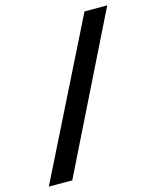

<svg xmlns="http://www.w3.org/2000/svg" viewBox="-125 -785 828 1020"><g transform="rotate(-15 289.5 -275.0)"><path d="M439 -700 15 150H144L564 -700Z"/></g></svg>

Font: Jost SemiBold
Style: Regular
Weight: 600
Version: Version 3.710